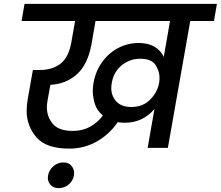

<svg xmlns="http://www.w3.org/2000/svg" viewBox="-20 -760 1135 987"><path d="M1095 -740 1080 -652H958L843 0H739L774 -200Q747 -167 708.5 -148Q670 -129 621 -129Q603 -129 585 -132Q544 -71 479 -33.5Q414 4 336 4Q217 4 167 -54.5Q117 -113 117 -190Q117 -220 123 -253L149 -400H182Q249 -400 291 -432.5Q333 -465 347 -544L366 -652H91L106 -740ZM355 -87Q405 -87 444 -109Q483 -131 509 -166Q477 -193 467 -228Q457 -263 457 -292Q457 -313 461 -336Q472 -395 505.5 -441.5Q539 -488 588 -513.5Q637 -539 693 -539Q742 -539 774 -520Q806 -501 822 -468L854 -652H471L450 -531Q431 -428 375 -378Q319 -328 239 -324L224 -241Q221 -223 221 -207Q221 -161 251 -124Q281 -87 355 -87ZM656 -210Q714 -210 751.5 -247.5Q789 -285 798 -334Q800 -348 800 -360Q800 -394 779.5 -426Q759 -458 700 -458Q648 -458 606.5 -425Q565 -392 555 -336Q552 -321 552 -307Q552 -268 577.5 -239Q603 -210 656 -210ZM360 142Q355 170 333 188.5Q311 207 282 207Q254 207 240 190.5Q226 174 226 155Q226 149 227 142Q232 114 254.5 94.5Q277 75 305 75Q333 75 347 92Q361 109 361 129Q361 135 360 142Z"/></svg>

Font: Fz Poppins Med
Style: Italic
Weight: 500
Italic angle: -10°
Designer: Ninad Kale (Devanagari), Jonny Pinhorn (Latin)
Foundry: Indian Type Foundry
Version: Vit hóa bi Vntype.Com & FontZin.Com